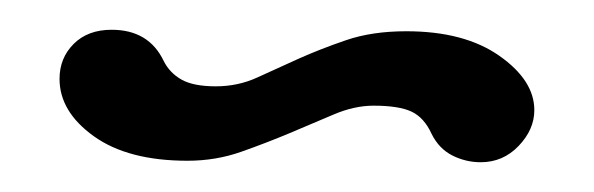

<svg xmlns="http://www.w3.org/2000/svg" viewBox="-20 -332 399 129"><path d="M231 -261Q218 -261 204 -255Q190 -249 174.5 -242.5Q159 -236 142 -230Q125 -224 106 -224Q66 -224 43 -240.5Q20 -257 20 -279Q20 -293 29.5 -302.5Q39 -312 55 -312Q80 -312 90 -291Q94 -283 102 -278.5Q110 -274 125 -274Q140 -274 153 -280Q166 -286 180.5 -292.5Q195 -299 212.5 -305Q230 -311 253 -311Q292 -311 315.5 -294.5Q339 -278 339 -258Q339 -245 328.5 -234Q318 -223 303 -223Q293 -223 284 -227.5Q275 -232 270 -242Q265 -253 256.5 -257Q248 -261 231 -261Z"/></svg>

Font: Sofadi One
Style: Regular
Weight: 400
Designer: Botjo Nikoltchev
Foundry: Botjo Nikoltchev
Version: Version 1.002